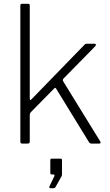

<svg xmlns="http://www.w3.org/2000/svg" viewBox="-20 -762 584 1019"><path d="M514 -5C514 -7.7 513 -10.3 511 -13L315 -331C313 -335.7 313.3 -340 316 -344L483 -514C487 -518 489 -521.3 489 -524C489 -528 486 -530 480 -530H442C438 -530 434.8 -529.3 432.5 -528C430.2 -526.7 427.3 -524 424 -520L148 -236C144.7 -232.7 142.3 -231 141 -231C139 -231 138 -234.3 138 -241V-731C138 -735.7 137.3 -738.7 136 -740C134.7 -741.3 132 -742 128 -742H98C94 -742 91.3 -741.3 90 -740C88.7 -738.7 88 -735.7 88 -731V-11C88 -6.3 88.8 -3.3 90.5 -2C92.2 -0.7 95.3 0 100 0H125C130.3 0 133.8 -0.8 135.5 -2.5C137.2 -4.2 138 -7.7 138 -13V-151C138 -157.7 140.3 -163.3 145 -168L268 -293C271.3 -296.3 274.3 -296.3 277 -293L452 -8C455.3 -2.7 459.7 0 465 0H505C511 0 514 -1.7 514 -5ZM242.5 234C243.5 236 245 237 247 237H260C264.7 237 268 236.5 270 235.5C272 234.5 273.7 232.7 275 230L308 171L309 164V88C309 82.7 306.7 80 302 80H254C249.3 80 247 83 247 89V154C247 158 247.7 160.7 249 162C250.3 163.3 252.7 164 256 164H264C266.7 164 268.3 165 269 167C269.7 169 269.3 171.3 268 174L242 228C241.3 230 241.5 232 242.5 234Z"/></svg>

Font: Libre Franklin ExtraLight
Style: Regular
Weight: 275
Designer: Pablo Impallari, Rodrigo Fuenzalida
Foundry: Impallari Type
Version: Version 1.002; ttfautohint (v1.5)